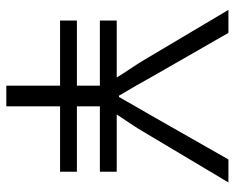

<svg xmlns="http://www.w3.org/2000/svg" viewBox="-86 -640 726 593"><g transform="rotate(90 276.5 -343.0)"><path d="M244 0H308V-166H510V-218H308V-289H510V-341H333C350 -366 376 -405 385 -421L543 -686H472L337 -449C324 -427 297 -379 279 -348H275C256 -380 227 -430 217 -449L81 -686H10L168 -420C176 -406 203 -367 219 -341H43V-289H244V-218H43V-166H244Z"/></g></svg>

Font: Archivo ExtraLight
Style: Regular
Weight: 200
Designer: Hector Gatti
Foundry: Omnibus-Type
Version: Version 2.001